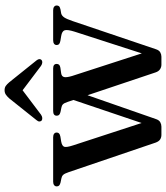

<svg xmlns="http://www.w3.org/2000/svg" viewBox="37 -756 724 838"><g transform="rotate(-90 399.0 -337.0)"><path d="M265 5.5H229.5Q218 5.5 209.2 -0.2Q200.5 -6 195.5 -20L66.5 -399.5Q60.5 -417.5 54.5 -423.5Q48.5 -429.5 39.5 -431L20.5 -435Q11.5 -437.5 8 -441.2Q4.5 -445 4.5 -451.5Q4.5 -458.5 10 -462.8Q15.5 -467 25 -467H219Q228.5 -467 234 -463Q239.5 -459 239.5 -451.5Q239.5 -445.5 235.8 -441.5Q232 -437.5 222 -435.5L200.5 -432Q181 -428.5 177.5 -418.8Q174 -409 183.5 -380L289 -57L266.5 -37.5L390 -403L423.5 -377.5L298 -17.5Q293.5 -4.5 284.5 0.5Q275.5 5.5 265 5.5ZM570.5 5.5H535.5Q525 5.5 515.8 -0.5Q506.5 -6.5 502 -20L373.5 -403Q368.5 -418.5 363 -424Q357.5 -429.5 348.5 -431L329 -435Q320 -437.5 316.5 -441.2Q313 -445 313 -451.5Q313 -467 334 -467H519Q539 -467 539 -451.5Q539 -445 535.2 -441Q531.5 -437 522.5 -435.5L498 -432Q484.5 -430 481.8 -419.5Q479 -409 486.5 -384L593 -55.5L570.5 -35L679.5 -372.5Q689.5 -404 686 -416.2Q682.5 -428.5 660.5 -432L639.5 -435.5Q629.5 -437.5 625.5 -441.2Q621.5 -445 621.5 -451.5Q621.5 -459 627 -463Q632.5 -467 642.5 -467H773.5Q783 -467 788.5 -462.8Q794 -458.5 794 -451.5Q794 -445.5 790.8 -441.5Q787.5 -437.5 777 -435L759.5 -432Q749.5 -429.5 742.2 -419Q735 -408.5 726 -382L603 -18Q598.5 -4.5 589.5 0.5Q580.5 5.5 570.5 5.5ZM444 -615.5H404L530.5 -520Q538 -515 544.8 -514.5Q551.5 -514 556 -517.5Q560 -521 560 -526.8Q560 -532.5 554.5 -539.5L459 -658.5Q450.5 -668.5 443 -673.8Q435.5 -679 424.5 -679Q413.5 -679 405.5 -673.8Q397.5 -668.5 388.5 -658.5L293.5 -539.5Q287.5 -532.5 287.8 -526.8Q288 -521 291.5 -517.5Q296.5 -514 303.2 -514.5Q310 -515 317.5 -520Z"/></g></svg>

Font: Fraunces 28pt
Style: Regular
Weight: 400
Version: Version 1.000;[b76b70a41]